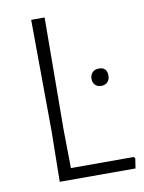

<svg xmlns="http://www.w3.org/2000/svg" viewBox="-76 -693 559 746"><g transform="rotate(-10 204.0 -319.5)"><path d="M399 -45 404 -39 398 0H99L102 -194L99 -639H152L149 -197L151 -45ZM325 -407Q357 -407 357 -374Q357 -358 348 -348.5Q339 -339 323 -339Q308 -339 299 -348Q290 -357 290 -372Q290 -388 299.5 -397.5Q309 -407 325 -407Z"/></g></svg>

Font: Alegreya Sans SC Light
Style: Regular
Weight: 300
Designer: Juan Pablo del Peral
Foundry: Huerta Tipografica
Version: Version 2.007